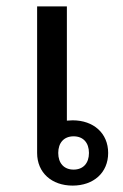

<svg xmlns="http://www.w3.org/2000/svg" viewBox="-20 -568 384 600"><path d="M207 12C272 12 318 -28 318 -90C318 -152 272 -192 207 -192C201 -192 195 -191 189 -191V-548H96V-90C96 -28 142 12 207 12ZM210 -38C180 -38 162 -58 162 -90C162 -122 180 -142 210 -142C240 -142 258 -122 258 -90C258 -58 240 -38 210 -38Z"/></svg>

Font: IBM Plex Thai Looped Text
Style: Regular
Weight: 450
Designer: Mike Abbink, Paul van der Laan, Pieter van Rosmalen, Ben Mitchell, Mark Frömberg
Foundry: Bold Monday
Version: Version 1.0